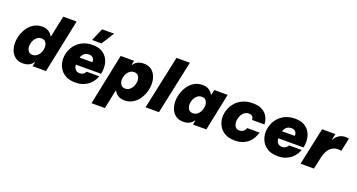

<svg xmlns="http://www.w3.org/2000/svg" viewBox="-52 -1572 4761 2560"><g transform="rotate(20 2329.0 -292.0)"><path d="M228 10Q163 10 120.5 -21Q78 -52 57.5 -103Q37 -154 37 -213Q37 -270 55 -327.5Q73 -385 107.5 -433.5Q142 -482 192 -511Q242 -540 305 -540Q349 -540 377 -527.5Q405 -515 421.5 -499Q438 -483 444.5 -470.5Q451 -458 451 -458H459L522 -760H712L554 0H364L376 -58H368Q368 -58 361 -47.5Q354 -37 338 -24Q322 -11 295 -0.5Q268 10 228 10ZM310 -141Q348 -141 375.5 -164.5Q403 -188 417.5 -223Q432 -258 432 -292Q432 -331 412.5 -360Q393 -389 351 -389Q313 -389 285.5 -365.5Q258 -342 243.5 -307Q229 -272 229 -237Q229 -198 248.5 -169.5Q268 -141 310 -141Z M1123 -599 990 -600 1067 -779H1237ZM971 10Q881 10 824 -25Q767 -60 739.5 -116.5Q712 -173 712 -236Q712 -291 731.5 -345Q751 -399 790.5 -443Q830 -487 888 -513.5Q946 -540 1023 -540Q1098 -540 1148 -513.5Q1198 -487 1226 -443.5Q1254 -400 1262 -347Q1270 -294 1261 -240L1257 -217H899Q901 -174 923 -150Q945 -126 984 -126Q1015 -126 1033 -139Q1051 -152 1059 -164.5Q1067 -177 1067 -177H1245Q1245 -177 1237.5 -158Q1230 -139 1212.5 -111.5Q1195 -84 1163.5 -56Q1132 -28 1085 -9Q1038 10 971 10ZM914 -322H1094Q1099 -357 1078.5 -380.5Q1058 -404 1017 -404Q978 -404 951 -381Q924 -358 914 -322Z M1271 195 1421 -530H1611L1599 -472H1607Q1607 -472 1614 -482.5Q1621 -493 1637 -506Q1653 -519 1680 -529.5Q1707 -540 1747 -540Q1813 -540 1855 -509Q1897 -478 1917.5 -427Q1938 -376 1938 -317Q1938 -260 1920 -202.5Q1902 -145 1867.5 -96.5Q1833 -48 1783 -19Q1733 10 1670 10Q1627 10 1598.5 -2.5Q1570 -15 1553.5 -31Q1537 -47 1530.5 -59.5Q1524 -72 1524 -72H1516L1461 195ZM1543 -238Q1543 -199 1562.5 -170Q1582 -141 1624 -141Q1662 -141 1689.5 -164.5Q1717 -188 1731.5 -223.5Q1746 -259 1746 -293Q1746 -332 1726.5 -360.5Q1707 -389 1665 -389Q1627 -389 1599.5 -365.5Q1572 -342 1557.5 -307.5Q1543 -273 1543 -238Z M1967 0 2129 -760H2319L2157 0Z M2580 -540Q2624 -540 2652 -527.5Q2680 -515 2696.5 -499Q2713 -483 2719.5 -470.5Q2726 -458 2726 -458H2734L2749 -530H2939L2829 0H2639L2651 -58H2643Q2643 -58 2636 -47.5Q2629 -37 2613 -24Q2597 -11 2570 -0.5Q2543 10 2503 10Q2438 10 2395.5 -21Q2353 -52 2332.5 -103Q2312 -154 2312 -213Q2312 -270 2330 -327.5Q2348 -385 2382.5 -433.5Q2417 -482 2467 -511Q2517 -540 2580 -540ZM2626 -389Q2588 -389 2560.5 -365.5Q2533 -342 2518.5 -307Q2504 -272 2504 -237Q2504 -198 2523.5 -169.5Q2543 -141 2585 -141Q2623 -141 2650.5 -164.5Q2678 -188 2692.5 -223Q2707 -258 2707 -292Q2707 -331 2687.5 -360Q2668 -389 2626 -389Z M3233 10Q3145 10 3087.5 -25Q3030 -60 3002.5 -116Q2975 -172 2975 -235Q2975 -290 2995.5 -344Q3016 -398 3056 -442.5Q3096 -487 3156 -513.5Q3216 -540 3295 -540Q3368 -540 3414 -518.5Q3460 -497 3485.5 -465.5Q3511 -434 3521 -402Q3531 -370 3533 -348.5Q3535 -327 3535 -327H3360Q3360 -327 3359 -337Q3358 -347 3352 -360Q3346 -373 3331.5 -383Q3317 -393 3291 -393Q3252 -393 3224 -368.5Q3196 -344 3181.5 -307.5Q3167 -271 3167 -235Q3167 -195 3186 -166Q3205 -137 3246 -137Q3272 -137 3289.5 -147Q3307 -157 3317 -170Q3327 -183 3331 -193Q3335 -203 3335 -203H3510Q3510 -203 3503.5 -181.5Q3497 -160 3480.5 -128.5Q3464 -97 3433 -65Q3402 -33 3353 -11.5Q3304 10 3233 10Z M3843 10Q3753 10 3696 -25Q3639 -60 3611.5 -116.5Q3584 -173 3584 -236Q3584 -291 3603.5 -345Q3623 -399 3662.5 -443Q3702 -487 3760 -513.5Q3818 -540 3895 -540Q3970 -540 4020 -513.5Q4070 -487 4098 -443.5Q4126 -400 4134 -347Q4142 -294 4133 -240L4129 -217H3771Q3773 -174 3795 -150Q3817 -126 3856 -126Q3887 -126 3905 -139Q3923 -152 3931 -164.5Q3939 -177 3939 -177H4117Q4117 -177 4109.5 -158Q4102 -139 4084.5 -111.5Q4067 -84 4035.5 -56Q4004 -28 3957 -9Q3910 10 3843 10ZM3786 -322H3966Q3971 -357 3950.5 -380.5Q3930 -404 3889 -404Q3850 -404 3823 -381Q3796 -358 3786 -322Z M4166 0 4279 -530H4467L4449 -446H4455Q4478 -489 4517.5 -514.5Q4557 -540 4612 -540Q4636 -540 4647 -536.5Q4658 -533 4658 -533L4618 -347Q4618 -347 4605.5 -349.5Q4593 -352 4573 -352Q4522 -352 4486 -328Q4450 -304 4427 -263Q4404 -222 4393 -171L4356 0Z"/></g></svg>

Font: Be Vietnam Pro Black
Style: Italic
Weight: 900
Italic angle: -12°
Designer: Lam Bao, Tony Le, Vietanh Nguyen
Foundry: Yellow Type Foundry
Version: Version 1.002; ttfautohint (v1.8.3)